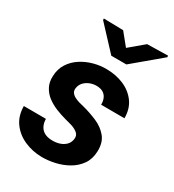

<svg xmlns="http://www.w3.org/2000/svg" viewBox="-184 -855 876 969"><g transform="rotate(30 254.0 -371.0)"><path d="M308.1 -148.9Q312 -172.4 296.4 -185.3Q280.8 -198.2 258.1 -205.1Q235.4 -211.9 218.8 -215.8Q189.5 -223.6 159.9 -235.6Q130.4 -247.6 106.4 -265.6Q82.5 -283.7 68.4 -309.8Q54.2 -335.9 55.7 -371.6Q57.1 -414.1 77.4 -445.6Q97.7 -477.1 129.9 -497.8Q162.1 -518.6 200.2 -528.8Q238.3 -539.1 275.9 -538.1Q328.6 -537.6 373.8 -518.6Q418.9 -499.5 447 -461.9Q475.1 -424.3 475.1 -368.2L338.9 -368.7Q339.4 -390.1 332 -406.2Q324.7 -422.4 309.6 -431.2Q294.4 -439.9 271 -439.9Q252.4 -439.9 234.1 -432.9Q215.8 -425.8 202.6 -412.1Q189.5 -398.4 186 -378.4Q183.1 -361.8 190.9 -351.1Q198.7 -340.3 211.9 -333.7Q225.1 -327.1 239.7 -323Q254.4 -318.8 266.1 -316.4Q309.1 -305.2 350.1 -287.6Q391.1 -270 417 -238.5Q442.9 -207 440.9 -154.8Q439.5 -110.4 417.5 -78.9Q395.5 -47.4 361.1 -27.6Q326.7 -7.8 286.9 1.2Q247.1 10.3 209 9.8Q155.8 8.8 109.1 -11.7Q62.5 -32.2 33.7 -71.5Q4.9 -110.8 4.4 -168L133.3 -167.5Q133.8 -142.1 143.6 -124.5Q153.3 -106.9 171.6 -97.9Q189.9 -88.9 215.3 -88.9Q235.4 -88.4 255.1 -94.2Q274.9 -100.1 289.6 -113.5Q304.2 -127 308.1 -148.9ZM247.1 -750 304.2 -679.7 387.2 -749.5 507.8 -752 508.3 -743.2 347.7 -608.4H259.8L133.8 -743.7L133.3 -752.4Z"/></g></svg>

Font: Roboto
Style: Bold Italic
Weight: 700
Italic angle: -12°
Designer: Christian Robertson
Foundry: Google
Version: Version 3.0